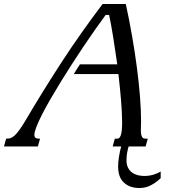

<svg xmlns="http://www.w3.org/2000/svg" viewBox="-145 -736 909 965"><path d="M370.6 -715.8H487.3Q504.9 -635.3 519 -553.7Q533.2 -472.2 543.2 -395.5Q553.2 -318.8 558.6 -250.2Q564 -181.6 564 -127Q564 -114.3 563.5 -102.5Q563 -90.8 563 -80.1Q563 -65.9 565.2 -57.9Q567.4 -49.8 570.6 -45.7Q573.7 -41.5 577.9 -40.3Q582 -39.1 585.9 -39.1H597.7L586.9 0H421.4L432.1 -39.1H444.8Q449.7 -39.1 454.1 -42.7Q458.5 -46.4 461.9 -55.7Q465.3 -64.9 467 -81.1Q468.8 -97.2 468.8 -122.6Q468.8 -145.5 467.3 -173.1Q465.8 -200.7 463.4 -231.7Q460.9 -262.7 457.5 -296.1Q454.1 -329.6 450.2 -363.8H226.1Q233.4 -376.5 241 -388.4Q248.5 -400.4 256.8 -412.6H444.3Q439 -448.2 433.8 -483.4Q428.7 -518.6 423.6 -550.8Q418.5 -583 413.3 -611.1Q408.2 -639.2 403.3 -661.1H386.2Q361.8 -628.4 333.5 -587.9Q305.2 -547.4 275.4 -503.2Q245.6 -459 215.8 -412.6Q186 -366.2 158.4 -321.3Q130.9 -276.4 106.9 -234.9Q83 -193.4 65.4 -158.7Q47.9 -124 37.8 -98.1Q27.8 -72.3 27.8 -58.6Q27.8 -46.9 33.9 -43Q40 -39.1 50.3 -39.1H56.2L45.4 0H-125L-114.3 -39.1H-111.8Q-102.5 -39.1 -93.8 -41.3Q-85 -43.5 -74.2 -52.5Q-63.5 -61.5 -49.6 -80.1Q-35.6 -98.6 -16.6 -130.9Q68.4 -275.4 164.3 -422.9Q260.3 -570.3 370.6 -715.8ZM466.8 -10.7H504.9Q497.6 11.2 494.1 31Q490.7 50.8 490.7 69.3Q490.7 91.3 498.3 106.4Q505.9 121.6 518.3 130.9Q530.8 140.1 546.9 144.3Q563 148.4 580.1 148.4Q603.5 148.4 625.5 142.1Q647.5 135.7 662.6 126V159.7Q646.5 174.8 631.8 184.3Q617.2 193.8 604 199.5Q590.8 205.1 578.6 207Q566.4 209 555.7 209Q507.3 209 478 181.9Q448.7 154.8 448.7 101.1Q448.7 80.1 452.9 52.2Q457 24.4 466.8 -10.7Z"/></svg>

Font: Arian Grqi
Style: Italic
Weight: 400
Italic angle: -15°
Designer: Ruben Hakobyan (Tarumian)
Foundry: Ruben Hakobyan (Tarumian)
Version: Version 1.002